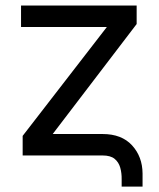

<svg xmlns="http://www.w3.org/2000/svg" viewBox="-20 -566 580 699"><path d="M422.9 113.3V86.9Q423.3 64 417.7 44.2Q412.1 24.4 397.2 12.2Q382.3 0 353.5 0H62.5V-71.3L369.1 -467.8H56.6V-545.9H477.5V-478.5L171.9 -78.1H353.5Q422.9 -78.1 460.7 -36.9Q498.5 4.4 499 65.4V113.3Z"/></svg>

Font: GitLab Sans
Style: Regular
Weight: 400
Designer: Rasmus Andersson
Foundry: Modifications by GitLab B.V., manufactured by rsms
Version: Version 4.000;git-c8fb6b7